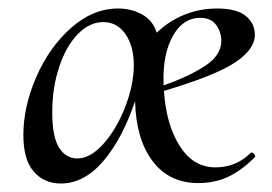

<svg xmlns="http://www.w3.org/2000/svg" viewBox="-20 -419 640 452"><path d="M572 -60Q576 -60 579 -55.5Q582 -51 580 -49Q548 -17 516.5 -2.5Q485 12 447 12Q378 12 339 -40Q300 -92 298 -181Q268 -92 223 -39.5Q178 13 123 13Q84 13 59.5 -15Q35 -43 35 -101Q35 -168 65.5 -238Q96 -308 147.5 -353.5Q199 -399 258 -399Q289 -399 314.5 -385Q340 -371 349 -342Q378 -370 414.5 -384.5Q451 -399 491 -399Q537 -399 558.5 -381.5Q580 -364 580 -337Q580 -303 533.5 -272Q487 -241 366 -205Q371 -126 403 -75.5Q435 -25 487 -25Q536 -25 570 -59ZM365 -223V-218Q425 -239 463 -264Q501 -289 501 -323Q501 -343 489 -360Q477 -377 451 -377Q411 -377 387 -334.5Q363 -292 365 -223ZM223 -367Q191 -367 163.5 -339Q136 -311 119.5 -262Q103 -213 103 -154Q103 -97 119 -71.5Q135 -46 162 -46Q193 -46 224 -81Q255 -116 275 -168Q295 -220 295 -266Q295 -310 275.5 -338.5Q256 -367 223 -367Z"/></svg>

Font: Cormorant Upright Medium
Style: Regular
Weight: 500
Designer: Christian Thalmann (Catharsis Fonts)
Foundry: Catharsis Fonts
Version: Version 3.302